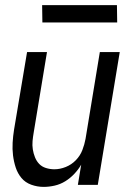

<svg xmlns="http://www.w3.org/2000/svg" viewBox="-20 -724 515 752"><path d="M151 8Q126 8 102.5 -0.5Q79 -9 64 -27Q49 -45 41.5 -68Q34 -91 31 -115.5Q28 -140 29.5 -165.5Q31 -191 35 -216L86 -520H164L112 -205Q109 -188 107.5 -171.5Q106 -155 108.5 -139Q111 -123 117 -108Q123 -93 133.5 -82Q144 -71 160 -66Q176 -61 193 -61Q215 -61 237.5 -70Q260 -79 277 -96.5Q294 -114 302.5 -136Q311 -158 315 -180L371 -520H449L363 0H285L298 -79Q287 -60 271 -43Q255 -26 235.5 -14Q216 -2 194 3Q172 8 151 8ZM146 -636 145 -704H438L439 -636Z"/></svg>

Font: Iosevka QP
Style: Italic
Weight: 400
Italic angle: -9°
Designer: Belleve Invis
Foundry: Belleve Invis
Version: Version 20.0.0; ttfautohint (v1.8.4)